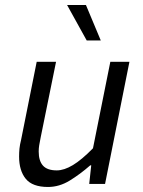

<svg xmlns="http://www.w3.org/2000/svg" viewBox="-20 -732 568 764"><path d="M398 0H335L343 -74H339Q299 -39 257.5 -13.5Q216 12 171 12Q109 12 82.5 -20.5Q56 -53 56 -109Q56 -126 57.5 -141Q59 -156 64 -176L126 -486H203L142 -186Q138 -166 136 -154Q134 -142 134 -129Q134 -92 151 -73Q168 -54 206 -54Q235 -54 270 -75Q305 -96 350 -142L419 -486H495ZM247 -712H322L381 -571H325Z"/></svg>

Font: mr_Source Sans Pro
Style: Italic
Weight: 400
Italic angle: -11°
Designer: Paul D. Hunt
Foundry: Adobe Systems Incorporated
Version: Version 1.036;July 10, 2024;FontCreator 11.5.0.2430 64-bit